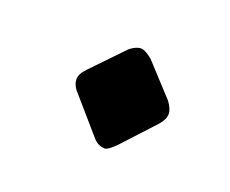

<svg xmlns="http://www.w3.org/2000/svg" viewBox="-46 -520 352 294"><g transform="rotate(20 130.5 -373.5)"><path d="M76 -396 125 -447Q135 -455 143 -455Q150 -455 162 -445L209 -394Q217 -383 217 -375Q217 -366 208 -356L160 -304Q148 -292 143 -292Q133 -292 125 -300L72 -361Q66 -369 66 -377Q66 -386 76 -396Z"/></g></svg>

Font: MM Ethnic
Style: Regular
Weight: 400
Designer: Khon Soe Zaw Thu
Version: Version 1.00 July 18, 2016, initial release